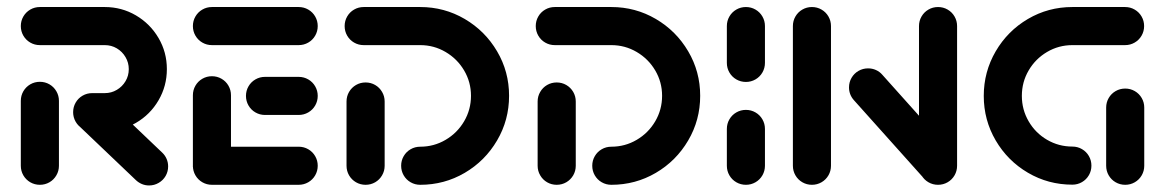

<svg xmlns="http://www.w3.org/2000/svg" viewBox="-20 -539 3398 560"><path d="M96.3 0Q81.1 0 68.3 -7.4Q55.6 -14.8 48.1 -27.6Q40.7 -40.4 40.7 -55.6V-244.8Q40.7 -260 48.1 -272.8Q55.6 -285.6 68.3 -293Q81.1 -300.4 96.3 -300.4Q111.5 -300.4 124.3 -293Q137 -285.6 144.4 -272.8Q151.9 -260 151.9 -244.8V-55.6Q151.9 -40.4 144.4 -27.6Q137 -14.8 124.3 -7.4Q111.5 0 96.3 0ZM470.4 -53.7Q470.4 -38.5 463 -25.7Q455.6 -13 442.8 -5.6Q430 1.9 414.8 1.9Q403.7 1.9 393.9 -2.2Q384.1 -6.3 376.3 -13.7L210.7 -171.5Q202.6 -179.6 198 -189.8Q193.3 -200 193.3 -211.9Q193.3 -227 200.7 -239.8Q208.1 -252.6 220.9 -260Q233.7 -267.4 248.9 -267.4Q259.6 -267.4 269.6 -263.3Q279.6 -259.3 287 -252.2L453.3 -93.7Q461.5 -85.9 465.9 -75.6Q470.4 -65.2 470.4 -53.7ZM193.3 -211.9Q193.3 -227 200.7 -239.8Q208.1 -252.6 220.9 -260Q233.7 -267.4 248.9 -267.4H285.6Q304.8 -267.4 320.7 -276.9Q336.7 -286.3 346.1 -302.2Q355.6 -318.1 355.6 -337.4Q355.6 -356.3 346.1 -372.4Q336.7 -388.5 320.7 -398Q304.8 -407.4 285.6 -407.4H96.3Q81.1 -407.4 68.3 -414.8Q55.6 -422.2 48.1 -435Q40.7 -447.8 40.7 -463Q40.7 -478.1 48.1 -490.9Q55.6 -503.7 68.3 -511.1Q81.1 -518.5 96.3 -518.5H285.6Q334.8 -518.5 376.5 -494.1Q418.1 -469.6 442.4 -428.1Q466.7 -386.7 466.7 -337.4Q466.7 -288.1 442.4 -246.5Q418.1 -204.8 376.5 -180.6Q334.8 -156.3 285.6 -156.3H248.9Q233.7 -156.3 220.9 -163.7Q208.1 -171.1 200.7 -183.9Q193.3 -196.7 193.3 -211.9Z M542.6 -51.9V-261.1Q542.6 -276.3 550 -289.1Q557.4 -301.9 570.2 -309.3Q583 -316.7 598.1 -316.7Q613.3 -316.7 626.1 -309.3Q638.9 -301.9 646.3 -289.1Q653.7 -276.3 653.7 -261.1V-51.9ZM906.7 -55.6Q906.7 -40.4 899.3 -27.6Q891.9 -14.8 879.1 -7.4Q866.3 0 851.1 0H598.1Q583 0 570.2 -7.4Q557.4 -14.8 550 -27.6Q542.6 -40.4 542.6 -55.6Q542.6 -70.7 550 -83.5Q557.4 -96.3 570.2 -103.7Q583 -111.1 598.1 -111.1H851.1Q866.3 -111.1 879.1 -103.7Q891.9 -96.3 899.3 -83.5Q906.7 -70.7 906.7 -55.6ZM697.4 -259.3Q697.4 -274.4 704.8 -287.2Q712.2 -300 725 -307.4Q737.8 -314.8 753 -314.8H851.1Q866.3 -314.8 879.1 -307.4Q891.9 -300 899.3 -287.2Q906.7 -274.4 906.7 -259.3Q906.7 -244.1 899.3 -231.3Q891.9 -218.5 879.1 -211.1Q866.3 -203.7 851.1 -203.7H753Q737.8 -203.7 725 -211.1Q712.2 -218.5 704.8 -231.3Q697.4 -244.1 697.4 -259.3ZM542.6 -463Q542.6 -478.1 550 -490.9Q557.4 -503.7 570.2 -511.1Q583 -518.5 598.1 -518.5H851.1Q866.3 -518.5 879.1 -511.1Q891.9 -503.7 899.3 -490.9Q906.7 -478.1 906.7 -463Q906.7 -447.8 899.3 -435Q891.9 -422.2 879.1 -414.8Q866.3 -407.4 851.1 -407.4H598.1Q583 -407.4 570.2 -414.8Q557.4 -422.2 550 -435Q542.6 -447.8 542.6 -463Z M1046.3 -298.5Q1061.5 -298.5 1074.3 -291.1Q1087 -283.7 1094.4 -270.9Q1101.9 -258.1 1101.9 -243V-55.6Q1101.9 -40.4 1094.4 -27.6Q1087 -14.8 1074.3 -7.4Q1061.5 0 1046.3 0Q1031.1 0 1018.3 -7.4Q1005.6 -14.8 998.1 -27.6Q990.7 -40.4 990.7 -55.6V-243Q990.7 -258.1 998.1 -270.9Q1005.6 -283.7 1018.3 -291.1Q1031.1 -298.5 1046.3 -298.5ZM1150 -55.6Q1150 -70.7 1157.4 -83.5Q1164.8 -96.3 1177.6 -103.7Q1190.4 -111.1 1205.6 -111.1Q1245.6 -111.1 1279.6 -131.1Q1313.7 -151.1 1333.7 -185.2Q1353.7 -219.3 1353.7 -259.6Q1353.7 -299.6 1333.7 -333.5Q1313.7 -367.4 1279.6 -387.4Q1245.6 -407.4 1205.6 -407.4H1040.7Q1025.6 -407.4 1012.8 -414.8Q1000 -422.2 992.6 -435Q985.2 -447.8 985.2 -463Q985.2 -478.1 992.6 -490.9Q1000 -503.7 1012.8 -511.1Q1025.6 -518.5 1040.7 -518.5H1205.6Q1275.9 -518.5 1335.4 -483.7Q1394.8 -448.9 1429.8 -389.4Q1464.8 -330 1464.8 -259.6Q1464.8 -188.9 1429.8 -129.3Q1394.8 -69.6 1335.4 -34.8Q1275.9 0 1205.6 0Q1190.4 0 1177.6 -7.4Q1164.8 -14.8 1157.4 -27.6Q1150 -40.4 1150 -55.6Z M1603.7 -298.5Q1618.9 -298.5 1631.7 -291.1Q1644.4 -283.7 1651.9 -270.9Q1659.3 -258.1 1659.3 -243V-55.6Q1659.3 -40.4 1651.9 -27.6Q1644.4 -14.8 1631.7 -7.4Q1618.9 0 1603.7 0Q1588.5 0 1575.7 -7.4Q1563 -14.8 1555.6 -27.6Q1548.1 -40.4 1548.1 -55.6V-243Q1548.1 -258.1 1555.6 -270.9Q1563 -283.7 1575.7 -291.1Q1588.5 -298.5 1603.7 -298.5ZM1707.4 -55.6Q1707.4 -70.7 1714.8 -83.5Q1722.2 -96.3 1735 -103.7Q1747.8 -111.1 1763 -111.1Q1803 -111.1 1837 -131.1Q1871.1 -151.1 1891.1 -185.2Q1911.1 -219.3 1911.1 -259.6Q1911.1 -299.6 1891.1 -333.5Q1871.1 -367.4 1837 -387.4Q1803 -407.4 1763 -407.4H1598.1Q1583 -407.4 1570.2 -414.8Q1557.4 -422.2 1550 -435Q1542.6 -447.8 1542.6 -463Q1542.6 -478.1 1550 -490.9Q1557.4 -503.7 1570.2 -511.1Q1583 -518.5 1598.1 -518.5H1763Q1833.3 -518.5 1892.8 -483.7Q1952.2 -448.9 1987.2 -389.4Q2022.2 -330 2022.2 -259.6Q2022.2 -188.9 1987.2 -129.3Q1952.2 -69.6 1892.8 -34.8Q1833.3 0 1763 0Q1747.8 0 1735 -7.4Q1722.2 -14.8 1714.8 -27.6Q1707.4 -40.4 1707.4 -55.6Z M2155.6 0Q2140.4 0 2127.6 -7.4Q2114.8 -14.8 2107.4 -27.6Q2100 -40.4 2100 -55.6V-163Q2100 -178.1 2107.4 -190.9Q2114.8 -203.7 2127.6 -211.1Q2140.4 -218.5 2155.6 -218.5Q2170.7 -218.5 2183.5 -211.1Q2196.3 -203.7 2203.7 -190.9Q2211.1 -178.1 2211.1 -163V-55.6Q2211.1 -40.4 2203.7 -27.6Q2196.3 -14.8 2183.5 -7.4Q2170.7 0 2155.6 0ZM2155.6 -300Q2140.4 -300 2127.6 -307.4Q2114.8 -314.8 2107.4 -327.6Q2100 -340.4 2100 -355.6V-463Q2100 -478.1 2107.4 -490.9Q2114.8 -503.7 2127.6 -511.1Q2140.4 -518.5 2155.6 -518.5Q2170.7 -518.5 2183.5 -511.1Q2196.3 -503.7 2203.7 -490.9Q2211.1 -478.1 2211.1 -463V-355.6Q2211.1 -340.4 2203.7 -327.6Q2196.3 -314.8 2183.5 -307.4Q2170.7 -300 2155.6 -300Z M2348.1 0Q2333 0 2320.2 -7.4Q2307.4 -14.8 2300 -27.6Q2292.6 -40.4 2292.6 -55.6V-463Q2292.6 -478.1 2300 -490.9Q2307.4 -503.7 2320.2 -511.1Q2333 -518.5 2348.1 -518.5Q2363.3 -518.5 2376.1 -511.1Q2388.9 -503.7 2396.3 -490.9Q2403.7 -478.1 2403.7 -463V-55.6Q2403.7 -40.4 2396.3 -27.6Q2388.9 -14.8 2376.1 -7.4Q2363.3 0 2348.1 0ZM2456.3 -284.1Q2456.3 -299.3 2463.7 -312Q2471.1 -324.8 2483.9 -332.2Q2496.7 -339.6 2511.9 -339.6Q2524.1 -339.6 2534.8 -334.8Q2545.6 -330 2553.3 -321.1L2761.9 -88.1L2678.9 -14.1L2470.4 -247Q2456.3 -263 2456.3 -284.1ZM2715.9 0Q2700.7 0 2688 -7.4Q2675.2 -14.8 2667.8 -27.6Q2660.4 -40.4 2660.4 -55.6V-463Q2660.4 -478.1 2667.8 -490.9Q2675.2 -503.7 2688 -511.1Q2700.7 -518.5 2715.9 -518.5Q2731.1 -518.5 2743.9 -511.1Q2756.7 -503.7 2764.1 -490.9Q2771.5 -478.1 2771.5 -463V-55.6Q2771.5 -40.4 2764.1 -27.6Q2756.7 -14.8 2743.9 -7.4Q2731.1 0 2715.9 0Z M3163.3 -55.9Q3163.3 -40.7 3155.9 -28Q3148.5 -15.2 3135.7 -7.8Q3123 -0.4 3107.8 -0.4Q3037.4 -0.4 2978.1 -35.2Q2918.9 -70 2884.1 -129.4Q2849.3 -188.9 2849.3 -259.3Q2849.3 -329.6 2884.1 -389.3Q2918.9 -448.9 2978.1 -483.7Q3037.4 -518.5 3107.8 -518.5H3261.5Q3276.7 -518.5 3289.4 -511.1Q3302.2 -503.7 3309.6 -490.9Q3317 -478.1 3317 -463Q3317 -447.8 3309.6 -435Q3302.2 -422.2 3289.4 -414.8Q3276.7 -407.4 3261.5 -407.4H3107.8Q3067.8 -407.4 3033.9 -387.4Q3000 -367.4 2980.2 -333.5Q2960.4 -299.6 2960.4 -259.3Q2960.4 -219.3 2980.2 -185.2Q3000 -151.1 3033.9 -131.3Q3067.8 -111.5 3107.8 -111.5Q3123 -111.5 3135.7 -104.1Q3148.5 -96.7 3155.9 -83.9Q3163.3 -71.1 3163.3 -55.9ZM3261.9 0Q3246.7 0 3233.9 -7.4Q3221.1 -14.8 3213.7 -27.6Q3206.3 -40.4 3206.3 -55.6V-225.2Q3206.3 -240.4 3213.7 -253.1Q3221.1 -265.9 3233.9 -273.3Q3246.7 -280.7 3261.9 -280.7Q3277 -280.7 3289.8 -273.3Q3302.6 -265.9 3310 -253.1Q3317.4 -240.4 3317.4 -225.2V-55.6Q3317.4 -40.4 3310 -27.6Q3302.6 -14.8 3289.8 -7.4Q3277 0 3261.9 0Z"/></svg>

Font: 26F Galaxy Sans Black
Style: Regular
Weight: 900
Designer: C₂₉H₂₅N₃O₅
Version: Version 1.100